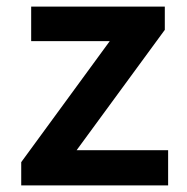

<svg xmlns="http://www.w3.org/2000/svg" viewBox="-20 -559 565 579"><path d="M44 -70 311 -435H74V-539H477V-469L211 -106H487V0H44Z"/></svg>

Font: Nebula Sans Semibold
Style: Regular
Weight: 600
Designer: Paul D. Hunt for Adobe (as Source Sans)
Foundry: Nebula Entertainment & Broadcasting LLC
Version: Version 1.010